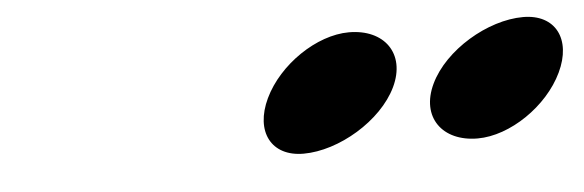

<svg xmlns="http://www.w3.org/2000/svg" viewBox="-28 -850 918 302"><g transform="rotate(-5 431.0 -699.0)"><path d="M529.1 -791C478.1 -791 417.6 -750 393.3 -699C369.1 -648 390.6 -607 441.6 -607C497.4 -607 566.5 -648 590.8 -699C615 -750 584.9 -791 529.1 -791ZM804.1 -791C748.2 -791 679.1 -750 654.9 -699C630.6 -648 660.8 -607 716.6 -607C767.6 -607 828.1 -648 852.3 -699C876.6 -750 855.1 -791 804.1 -791Z"/></g></svg>

Font: Hussar
Style: BdSuprExtOblFive
Weight: 700
Foundry: Cannot Into Space Fonts
Version: Version 2.00